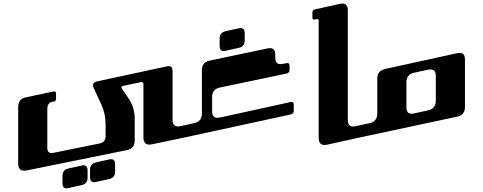

<svg xmlns="http://www.w3.org/2000/svg" viewBox="-20 -800 2672 1062"><path d="M977.5 -102.1C972.7 -101.1 968.3 -100.6 964.4 -100.6C944.3 -100.6 934.6 -112.8 934.6 -137.2V-405.8C934.6 -424.8 927.2 -434.1 912.1 -434.1C909.2 -434.1 905.3 -433.6 901.4 -432.6L518.1 -350.1C495.6 -345.2 489.3 -332.5 499 -311.5L539.6 -224.1C556.2 -188.5 564 -151.4 564 -112.3V-47.4C564 -24.4 552.7 -10.7 530.3 -6.3L275.4 45.4C271.5 45.9 268.1 46.4 265.1 46.4C249.5 46.4 241.7 37.1 241.7 18.1V-197.3C241.7 -220.2 252.4 -237.8 275.4 -237.8H275.9C285.6 -237.8 290 -245.6 290 -255.4V-282.2C290 -292 285.2 -295.9 275.9 -293.9L123.5 -261.7C94.2 -255.4 80.6 -237.8 80.6 -208.5V103.5C80.6 130.9 91.3 144 113.8 144C118.2 144 123 143.6 128.4 142.6C258.3 116.2 552.2 56.6 682.1 30.3C710.9 24.4 725.1 6.8 725.1 -22.5V-144.5C725.1 -185.5 713.9 -222.2 690.9 -255.9L654.3 -309.6C648.9 -317.9 650.4 -322.8 660.2 -324.7L759.3 -345.7C769 -347.7 773.4 -343.8 773.4 -334V-41C773.4 -13.7 784.2 0 806.2 0C810.5 0 815.9 -1 821.3 -2L1042.5 -48.3V-115.7ZM325.7 173.3C325.7 150.4 336.4 136.7 358.9 131.8L431.2 115.7C435.1 114.7 439 114.3 441.9 114.3C457 114.3 464.4 123.5 464.4 142.6V182.6C464.4 205.6 453.6 219.2 431.2 224.1L358.9 240.2C355 241.2 351.1 241.7 348.1 241.7C333 241.7 325.7 232.4 325.7 213.4ZM478 139.6C478 116.7 488.8 103 511.2 98.1L583.5 82C587.4 81.1 591.3 80.6 594.2 80.6C609.4 80.6 616.7 89.8 616.7 108.9V148.9C616.7 171.9 606 185.5 583.5 190.4L511.2 206.5C507.3 207.5 503.4 208 500.5 208C485.4 208 478 198.7 478 179.7Z M1153.3 -262.7C1153.3 -292 1167 -309.6 1196.3 -315.9L1564.9 -393.1C1576.2 -395.5 1581.5 -402.3 1581.5 -413.6V-437C1581.5 -448.2 1576.2 -453.1 1564.9 -450.7L1545.4 -446.8C1540.5 -445.8 1535.6 -445.3 1531.7 -445.3C1511.7 -445.3 1502.4 -457 1502.4 -481.4V-497.6C1502.4 -522 1492.7 -533.7 1473.1 -533.7C1468.8 -533.7 1464.4 -533.2 1459.5 -532.2L1139.6 -464.8C1110.4 -458.5 1096.7 -440.9 1096.7 -411.6V-171.9C1096.7 -142.6 1082.5 -125 1053.7 -118.7L989.3 -104.5V-37.1L1588.4 -167C1599.6 -169.4 1605 -176.3 1605 -187.5V-222.2C1605 -233.4 1599.6 -238.3 1588.4 -235.8L1196.3 -149.9C1191.4 -148.9 1186.5 -148.4 1182.6 -148.4C1163.1 -148.4 1153.3 -160.6 1153.3 -184.6ZM1194.8 -545.9C1194.8 -526.9 1202.1 -517.6 1217.3 -517.6C1220.2 -517.6 1224.1 -518.1 1228 -519L1300.3 -535.2C1322.8 -540 1333.5 -553.7 1333.5 -576.7V-616.7C1333.5 -635.7 1326.2 -645 1311 -645C1308.1 -645 1304.2 -644.5 1300.3 -643.6L1228 -627.4C1205.6 -622.6 1194.8 -608.9 1194.8 -585.9Z M1742.7 -38.6C1742.7 -11.7 1753.4 2 1775.4 2C1779.8 2 1785.2 1 1790.5 0L2011.7 -48.8V-116.2L1946.8 -102.1C1941.4 -101.1 1937 -100.1 1932.6 -100.1C1913.6 -100.1 1903.8 -112.3 1903.8 -136.7V-744.1C1903.8 -768.1 1894 -780.3 1874.5 -780.3C1870.6 -780.3 1865.7 -779.8 1860.8 -778.8L1722.2 -748C1712.4 -746.1 1708 -740.2 1708 -730.5V-703.6C1708 -693.8 1712.4 -689.5 1722.2 -691.9L1732.9 -694.3C1739.3 -695.8 1742.7 -692.9 1742.7 -686.5Z M2347.7 -414.6C2352.5 -415.5 2357.4 -416 2361.3 -416C2380.9 -416 2390.6 -403.8 2390.6 -379.9V-243.2C2390.6 -213.9 2376.5 -195.8 2347.7 -189.5L2271 -172.9C2265.6 -171.9 2261.2 -170.9 2256.8 -170.9C2237.8 -170.9 2228 -183.1 2228 -207.5V-344.7C2228 -374 2242.2 -391.6 2271 -397.9ZM2508.8 -154.8C2537.6 -161.1 2551.8 -178.7 2551.8 -208V-471.2C2551.8 -495.1 2542 -507.3 2522.5 -507.3C2518.6 -507.3 2513.7 -506.8 2508.8 -505.9L2109.9 -418.5C2081.1 -412.1 2066.9 -394.5 2066.9 -365.2V-172.4C2066.9 -143.1 2052.7 -125 2023.9 -118.7L1958.5 -104.5V-37.1C2142.1 -76.7 2325.2 -115.7 2508.8 -154.8Z"/></svg>

Font: QTS-Omar 
Style: Regular
Weight: 400
Designer: Mohammed Abd El khaliq
Foundry: QafType Studio
Version: Version 1.001